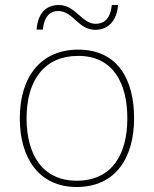

<svg xmlns="http://www.w3.org/2000/svg" viewBox="-20 -736 615 766"><path d="M126 -618H151C157 -678 186 -692 213 -692C271 -692 292 -617 360 -617C410 -617 446 -651 451 -716H426C420 -655 390 -641 361 -641C307 -641 281 -716 215 -716C164 -716 131 -684 126 -618ZM515 -264C515 -417 451 -538 292 -538C145 -538 59 -432 59 -264C59 -107 134 10 286 10C443 10 515 -109 515 -264ZM86 -264C86 -420 160 -513 292 -513C433 -513 488 -402 488 -264C488 -119 426 -15 286 -15C151 -15 86 -117 86 -264Z"/></svg>

Font: Noto Sans Ethiopic Thin
Style: Regular
Weight: 100
Designer: Monotype Design Team
Foundry: Monotype Imaging Inc.
Version: Version 2.102